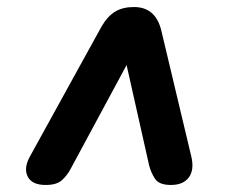

<svg xmlns="http://www.w3.org/2000/svg" viewBox="-20 -657 640 546"><path d="M110 -131Q71 -131 59 -154.5Q47 -178 64 -210L269 -582Q286 -611 307.5 -624Q329 -637 361 -637Q423 -637 439 -569L524 -212Q533 -174 517 -152.5Q501 -131 466 -131Q432 -131 420.5 -149Q409 -167 404 -187L340 -472L181 -177Q171 -158 156 -144.5Q141 -131 110 -131Z"/></svg>

Font: Nunito Black
Style: Italic
Weight: 900
Italic angle: -9°
Designer: Vernon Adams
Foundry: Vernon Adams
Version: Version 3.601; ttfautohint (v1.8.2.53-6de2)